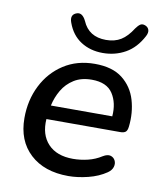

<svg xmlns="http://www.w3.org/2000/svg" viewBox="-81 -769 710 844"><g transform="rotate(10 274.0 -347.5)"><path d="M281 9Q173 9 110 -49.5Q47 -108 47 -209Q47 -289 80 -354.5Q113 -420 172.5 -458.5Q232 -497 311 -497Q390 -497 435 -461.5Q480 -426 496.5 -370Q513 -314 506 -252Q504 -233 496 -227Q488 -221 473 -221H143Q138 -151 176.5 -110Q215 -69 288 -69Q321 -69 354 -77Q387 -85 415 -103Q435 -115 449 -111Q463 -107 469.5 -94Q476 -81 471.5 -65.5Q467 -50 450 -38Q415 -14 368.5 -2.5Q322 9 281 9ZM310 -426Q263 -426 230.5 -405.5Q198 -385 179 -352.5Q160 -320 152 -283H426Q431 -343 404 -384.5Q377 -426 310 -426ZM336 -550Q280 -550 238 -577Q196 -604 177 -657Q164 -692 194 -702Q218 -710 235 -675Q263 -609 340 -609Q379 -609 406.5 -626Q434 -643 458 -681Q468 -695 477 -701Q486 -707 499 -702Q512 -697 516 -685Q520 -673 511 -656Q482 -601 436.5 -575.5Q391 -550 336 -550Z"/></g></svg>

Font: Nunito SemiBold
Style: Italic
Weight: 600
Italic angle: -9°
Designer: Vernon Adams
Foundry: Vernon Adams
Version: Version 3.601; ttfautohint (v1.8.2.53-6de2)